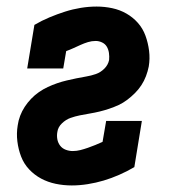

<svg xmlns="http://www.w3.org/2000/svg" viewBox="-20 -558 540 586"><path d="M199 8Q174 8 150 3Q126 -2 105.5 -13Q85 -24 69 -41Q53 -58 44.5 -80Q36 -102 33 -126.5Q30 -151 34 -175Q36 -190 41.5 -204.5Q47 -219 55.5 -232Q64 -245 75 -256.5Q86 -268 99 -277Q112 -286 126 -292.5Q140 -299 154.5 -304Q169 -309 184 -312.5Q199 -316 213.5 -319Q228 -322 243 -324.5Q258 -327 272.5 -332Q287 -337 298.5 -348.5Q310 -360 313 -375Q314 -386 312.5 -396.5Q311 -407 306 -415.5Q301 -424 291.5 -428.5Q282 -433 272 -433Q260 -433 248.5 -429.5Q237 -426 226 -421Q215 -416 204 -411Q193 -406 182 -402L173 -349H63L85 -482Q107 -495 131 -505Q155 -515 178.5 -522.5Q202 -530 226.5 -534Q251 -538 275 -538Q299 -538 322.5 -533Q346 -528 366 -516.5Q386 -505 401 -488Q416 -471 424 -449Q432 -427 435 -403Q438 -379 434 -355Q431 -340 425.5 -325.5Q420 -311 411.5 -298Q403 -285 392 -274Q381 -263 368.5 -253.5Q356 -244 342 -237.5Q328 -231 313 -226Q298 -221 283.5 -217.5Q269 -214 254 -211.5Q239 -209 224 -206Q209 -203 195 -198Q181 -193 169 -181.5Q157 -170 155 -155Q153 -144 155 -133Q157 -122 163.5 -113.5Q170 -105 180.5 -101Q191 -97 202 -97Q214 -97 225.5 -100Q237 -103 248.5 -107Q260 -111 271 -115.5Q282 -120 293 -125L304 -189H413L390 -48Q368 -35 344 -24.5Q320 -14 296.5 -7Q273 0 248 4Q223 8 199 8Z"/></svg>

Font: Iosevka Slab Extrabold
Style: Italic
Weight: 800
Italic angle: -9°
Monospace: yes
Designer: Belleve Invis
Foundry: Belleve Invis
Version: Version 11.1.0; ttfautohint (v1.8.3)